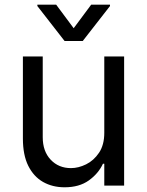

<svg xmlns="http://www.w3.org/2000/svg" viewBox="-20 -784 621 811"><path d="M420.5 -223V-545.5H504.3V0H420.5V-92.3H414.8Q395.6 -50.8 355.1 -21.8Q314.6 7.1 252.8 7.1Q201.7 7.1 161.9 -15.4Q122.2 -38 99.4 -83.6Q76.7 -129.3 76.7 -198.9V-545.5H160.5V-204.5Q160.5 -144.9 194.1 -109.4Q227.6 -73.9 279.8 -73.9Q311.1 -73.9 343.6 -89.8Q376.1 -105.8 398.3 -138.8Q420.5 -171.9 420.5 -223ZM217.3 -764.2 291.2 -664.8 365.1 -764.2H444.6V-758.5L329.5 -610.8H252.8L137.8 -758.5V-764.2Z"/></svg>

Font: InterMG
Style: Regular
Weight: 400
Designer: Rasmus Andersson
Foundry: rsms
Version: Version 3.019;December 26, 2023;FontCreator 15.0.0.2955 64-b